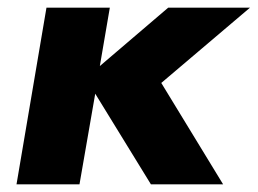

<svg xmlns="http://www.w3.org/2000/svg" viewBox="-20 -480 671 500"><path d="M101 -460H266L240 -308L418 -460H631L400 -264L561 0H373L228 -236L187 0H23Z"/></svg>

Font: Jost* Heavy
Style: Italic
Weight: 800
Italic angle: -10°
Version: Version 3.7